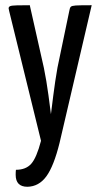

<svg xmlns="http://www.w3.org/2000/svg" viewBox="-20 -520 388 735"><path d="M85 195Q40 195 40 149Q40 137 41 130Q79 130 99.5 107Q120 84 137 19L15 -478Q13 -486 13 -488Q13 -494 19 -496.5Q25 -499 45 -499.5Q65 -500 94 -500L148 -260Q158 -211 165.5 -155.5Q173 -100 175 -83Q177 -99 184 -154.5Q191 -210 200 -261L245 -477Q247 -490 251 -494Q255 -498 270 -499Q285 -500 331 -500L208 27Q186 116 157.5 155Q129 194 85 195Z"/></svg>

Font: Yanone Kaffeesatz
Style: Regular
Weight: 400
Designer: Yanone (Cyrillic: Daniel Pouzeot & Huerta Tipografica)
Foundry: Yanone
Version: Version 1.100;PS 001.100;hotconv 1.0.70;makeotf.lib2.5.58329